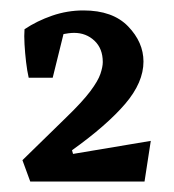

<svg xmlns="http://www.w3.org/2000/svg" viewBox="-20 -771 333 368"><path d="M38 -423 23 -464 107 -546Q138 -576 153 -596Q168 -616 172.5 -629.5Q177 -643 177 -652Q177 -678 161 -693Q145 -708 122 -708Q113 -708 97.5 -705Q82 -702 67 -695L27 -715Q51 -731 80 -741Q109 -751 140 -751Q196 -751 225.5 -720.5Q255 -690 255 -653Q255 -613 220 -572Q185 -531 118 -483L120 -476L269 -501L257 -423ZM35 -622Q32 -635 30 -652Q28 -669 27 -686Q26 -703 27 -715L103 -711L81 -622Z"/></svg>

Font: Eczar Medium
Style: Regular
Weight: 500
Designer: Vaibhav Singh
Foundry: Rosetta Type Foundry
Version: Version 2.000